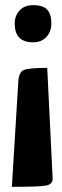

<svg xmlns="http://www.w3.org/2000/svg" viewBox="-20 -527 242 744"><path d="M179 -436Q179 -405 160 -384Q141 -363 108 -363Q37 -363 37 -436Q37 -466 56 -486.5Q75 -507 108 -507Q147 -507 163 -489.5Q179 -472 179 -436ZM184 164Q185 187 158.5 192Q132 197 26 197L51 -212Q53 -248 73 -256Q93 -264 163 -264Z"/></svg>

Font: Yanone Kaffeesatz Bold
Style: Regular
Weight: 700
Designer: Yanone (Cyrillic: Daniel Pouzeot)
Foundry: Yanone
Version: Version 1.003;PS 001.003;hotconv 1.0.88;makeotf.lib2.5.64775